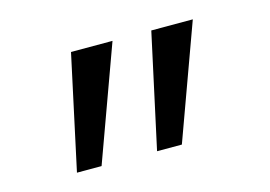

<svg xmlns="http://www.w3.org/2000/svg" viewBox="-54 -910 709 504"><g transform="rotate(-15 300.0 -658.0)"><path d="M168 -502.9H101.1L168 -813H280.8ZM386.2 -502.9H318.8L386.2 -813H499Z"/></g></svg>

Font: Liberation Mono
Style: Regular
Weight: 400
Monospace: yes
Designer: Steve Matteson
Foundry: Ascender Corporation
Version: Version 2.1.5